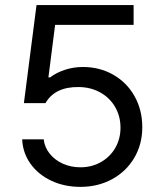

<svg xmlns="http://www.w3.org/2000/svg" viewBox="-20 -727 637 757"><path d="M67.4 -177.7H152.3Q155.8 -146.5 175.8 -121.3Q195.8 -96.2 227.5 -81.8Q259.3 -67.4 296.9 -67.4Q341.8 -67.4 377.9 -87.9Q414.1 -108.4 434.6 -144Q455.1 -179.7 455.1 -223.6Q455.1 -269 433.8 -305.4Q412.6 -341.8 375.2 -362.5Q337.9 -383.3 291 -383.8Q196.8 -385.3 159.2 -320.3H74.2L124 -707H506.8V-628.9H197.3L170.9 -421.9H177.7Q201.7 -440.4 235.8 -451.7Q270 -462.9 306.6 -462.9Q373 -462.9 426.5 -432.4Q480 -401.9 510.5 -347.7Q541 -293.5 541 -225.6Q541 -158.2 509.3 -104.5Q477.5 -50.8 421.9 -20.5Q366.2 9.8 296.9 9.8Q233.9 9.8 182.4 -14.4Q130.9 -38.6 100.3 -81.3Q69.8 -124 67.4 -177.7Z"/></svg>

Font: Pretendard
Style: Regular
Weight: 400
Designer: Base glyphs from Inter by Rasmus Andersson; Hangeul glyphs from Noto Sans CJK(Source Han Sans) by Jang Soo-young and Kan
Foundry: Kil Hyung-jin
Version: Version 1.309